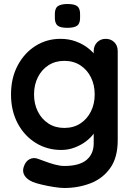

<svg xmlns="http://www.w3.org/2000/svg" viewBox="-20 -739 673 959"><path d="M282 -545Q324 -545 359 -532Q394 -519 419.5 -499Q445 -479 459.5 -458.5Q474 -438 474 -424L448 -411V-484Q448 -510 465 -527.5Q482 -545 508 -545Q534 -545 551 -528Q568 -511 568 -484V-39Q568 48 530.5 100.5Q493 153 432 176.5Q371 200 301 200Q281 200 249 195Q217 190 188 183Q159 176 144 170Q114 157 102.5 137.5Q91 118 98 96Q107 67 127 56.5Q147 46 169 54Q179 57 202 66Q225 75 252.5 82.5Q280 90 301 90Q376 90 412 60Q448 30 448 -23V-110L460 -101Q460 -88 446.5 -69.5Q433 -51 409.5 -33Q386 -15 354 -2.5Q322 10 286 10Q215 10 158 -25.5Q101 -61 68 -123.5Q35 -186 35 -267Q35 -349 68 -411.5Q101 -474 157 -509.5Q213 -545 282 -545ZM301 -435Q256 -435 222 -413Q188 -391 169 -353Q150 -315 150 -267Q150 -220 169 -182Q188 -144 222 -122Q256 -100 301 -100Q347 -100 381 -122Q415 -144 434 -182Q453 -220 453 -267Q453 -315 434 -353Q415 -391 381 -413Q347 -435 301 -435ZM316 -600Q282 -600 268 -611Q254 -622 254 -650V-669Q254 -698 269.5 -708.5Q285 -719 317 -719Q352 -719 366 -708Q380 -697 380 -669V-650Q380 -621 365 -610.5Q350 -600 316 -600Z"/></svg>

Font: Quicksand Variable Light
Style: Regular
Weight: 300
Designer: Andrew Paglinawan
Foundry: Andrew Paglinawan
Version: Version 3.004